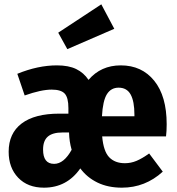

<svg xmlns="http://www.w3.org/2000/svg" viewBox="-20 -850 816 887"><path d="M747 -220H452Q458 -151 484.5 -123.5Q511 -96 557 -96Q585 -96 611 -107Q637 -118 669 -141L732 -57Q651 17 543 17Q479 17 430.5 -6.5Q382 -30 351 -72Q289 17 183 17Q108 17 64 -29Q20 -75 20 -149Q20 -234 80 -279.5Q140 -325 254 -325H296V-351Q296 -399 279 -417.5Q262 -436 219 -436Q170 -436 94 -409L60 -509Q155 -548 243 -548Q297 -548 332 -531Q367 -514 389 -481Q446 -548 538 -548Q635 -548 692.5 -477Q750 -406 750 -276Q750 -244 747 -220ZM601 -320Q601 -382 583.5 -413.5Q566 -445 528 -445Q493 -445 474 -415Q455 -385 451 -313H601ZM311 -158Q300 -196 299 -237V-238H269Q223 -238 201 -219Q179 -200 179 -159Q179 -93 230 -93Q275 -93 311 -158ZM508 -717 291 -623 249 -699 448 -830Z"/></svg>

Font: Fira Sans Condensed
Style: Bold
Weight: 700
Width: 3
Designer: bBox Type GmbH & Carrois Corporate GbR & Edenspiekermann AG
Foundry: bBox Type GmbH & Carrois Corporate GbR & Edenspiekermann AG
Version: Version 4.301